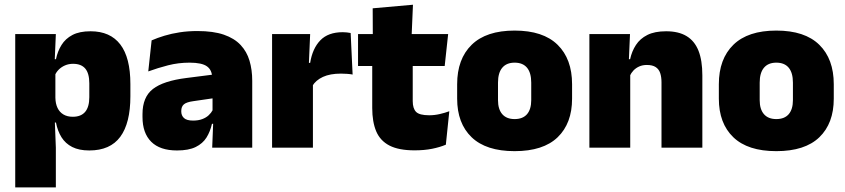

<svg xmlns="http://www.w3.org/2000/svg" viewBox="-20 -640 3662 832"><path d="M367 12Q322.5 12 293 -3Q263.5 -18 246.5 -45.2Q229.5 -72.5 222.5 -109H180L220 -216.5Q220.5 -191 229.2 -172.5Q238 -154 254.8 -144Q271.5 -134 295.5 -134Q331 -134 349 -155.2Q367 -176.5 367 -219V-279Q367 -322 349.5 -342.8Q332 -363.5 296.5 -363.5Q277.5 -363.5 261.5 -356.5Q245.5 -349.5 234 -337.8Q222.5 -326 217 -311.5L176.5 -383.5H222.5Q229.5 -417.5 246.5 -445Q263.5 -472.5 294 -488.5Q324.5 -504.5 372.5 -504.5Q457.5 -504.5 501.2 -447.5Q545 -390.5 545 -275.5V-223Q545 -106.5 501.2 -47.2Q457.5 12 367 12ZM46 172V-492.5H222L216 -352L220 -340V-158L217 -128.5L222 0V172Z M899.5 0 904.5 -126 901 -130.5V-283.5L899.5 -301.5Q899.5 -336 877.2 -352.2Q855 -368.5 801.5 -368.5Q753 -368.5 708.2 -357Q663.5 -345.5 622.5 -330.5L637 -465Q662 -476 692.5 -485.2Q723 -494.5 759 -500Q795 -505.5 835.5 -505.5Q904 -505.5 949.8 -489.8Q995.5 -474 1022.5 -445.2Q1049.5 -416.5 1061.2 -377Q1073 -337.5 1073 -290V0ZM747 12Q673 12 635.2 -25.8Q597.5 -63.5 597.5 -133V-145.5Q597.5 -219.5 642.8 -254.5Q688 -289.5 787.5 -302L913 -318L923.5 -217L817 -201.5Q788 -197.5 776.8 -187.8Q765.5 -178 765.5 -159V-157Q765.5 -139.5 777.2 -128.5Q789 -117.5 816.5 -117.5Q839.5 -117.5 856.2 -123.8Q873 -130 884.2 -140.5Q895.5 -151 902 -163.5L927 -103.5H898.5Q891 -70 874.8 -44Q858.5 -18 828 -3Q797.5 12 747 12Z M1333.5 -267.5 1282.5 -367.5H1324Q1334 -430 1368 -465.2Q1402 -500.5 1465.5 -500.5Q1475 -500.5 1483.2 -499.5Q1491.5 -498.5 1499.5 -497L1508 -317Q1498 -319 1484.2 -320Q1470.5 -321 1457.5 -321Q1410.5 -321 1379.5 -306.8Q1348.5 -292.5 1333.5 -267.5ZM1159 0V-492.5H1324L1317 -329.5H1336V0Z M1776.5 11.5Q1708 11.5 1667.8 -9.2Q1627.5 -30 1610.2 -71Q1593 -112 1593 -172V-436H1768.5V-202Q1768.5 -170 1783 -155.2Q1797.5 -140.5 1840 -140.5Q1863 -140.5 1885.8 -145.8Q1908.5 -151 1927 -158L1912 -13Q1886 -2 1852 4.8Q1818 11.5 1776.5 11.5ZM1531.5 -354V-492.5H1922L1907 -354ZM1595.5 -480.5 1595 -604 1769.5 -619.5 1763.5 -480.5Z M2210 15Q2086.5 15 2023.8 -45.2Q1961 -105.5 1961 -212.5V-275Q1961 -384.5 2024 -446Q2087 -507.5 2210 -507.5Q2333.5 -507.5 2396.2 -446Q2459 -384.5 2459 -275V-212.5Q2459 -105.5 2396.5 -45.2Q2334 15 2210 15ZM2210 -124Q2245.5 -124 2263.8 -145.2Q2282 -166.5 2282 -206V-282Q2282 -324.5 2263.8 -346.5Q2245.5 -368.5 2210 -368.5Q2175 -368.5 2156.5 -346.5Q2138 -324.5 2138 -282V-206Q2138 -166.5 2156.5 -145.2Q2175 -124 2210 -124Z M2846.5 0V-283Q2846.5 -306.5 2840.8 -323.5Q2835 -340.5 2821 -349.5Q2807 -358.5 2783 -358.5Q2764.5 -358.5 2750 -352Q2735.5 -345.5 2725.2 -334.8Q2715 -324 2709 -310.5L2682 -383.5H2710.5Q2718 -418 2735.8 -445.2Q2753.5 -472.5 2785.2 -488.5Q2817 -504.5 2866.5 -504.5Q2920.5 -504.5 2955.2 -483.5Q2990 -462.5 3006.8 -420.2Q3023.5 -378 3023.5 -313.5V0ZM2534 0V-492.5H2710L2704.5 -366L2711 -348V0Z M3344 15Q3220.5 15 3157.8 -45.2Q3095 -105.5 3095 -212.5V-275Q3095 -384.5 3158 -446Q3221 -507.5 3344 -507.5Q3467.5 -507.5 3530.2 -446Q3593 -384.5 3593 -275V-212.5Q3593 -105.5 3530.5 -45.2Q3468 15 3344 15ZM3344 -124Q3379.5 -124 3397.8 -145.2Q3416 -166.5 3416 -206V-282Q3416 -324.5 3397.8 -346.5Q3379.5 -368.5 3344 -368.5Q3309 -368.5 3290.5 -346.5Q3272 -324.5 3272 -282V-206Q3272 -166.5 3290.5 -145.2Q3309 -124 3344 -124Z"/></svg>

Font: Anek Odia Medium ExtraBold
Style: Regular
Weight: 800
Version: Version 1.003